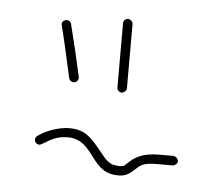

<svg xmlns="http://www.w3.org/2000/svg" viewBox="-36 -485 489 423"><g transform="rotate(5 208.5 -273.5)"><path d="M368 -143C368 -148 362 -154 357 -154H326C289 -154 272 -144 254 -126C251 -123 249 -122 247 -122C243 -121 239 -121 234 -122C223 -122 216 -128 209 -134C195 -150 181 -171 163 -184C130 -207 78 -189 55 -172C43 -164 55 -147 66 -155L75 -160C83 -166 99 -173 112 -174C180 -182 174 -106 232 -101C259 -98 267 -110 281 -122C291 -132 307 -133 326 -133H357C362 -133 368 -138 368 -143ZM221 -436V-293C221 -288 226 -283 231 -283C236 -283 242 -288 242 -293V-436C242 -441 236 -446 231 -446C226 -446 221 -441 221 -436ZM87 -419C96 -384 105 -342 113 -306C116 -291 137 -295 134 -310C126 -347 116 -389 107 -424C104 -437 83 -432 87 -419Z"/></g></svg>

Font: Be Happy
Style: Regular
Weight: 500
Designer: Mew Too
Foundry: Cannot Into Space Fonts
Version: Version 0.9977